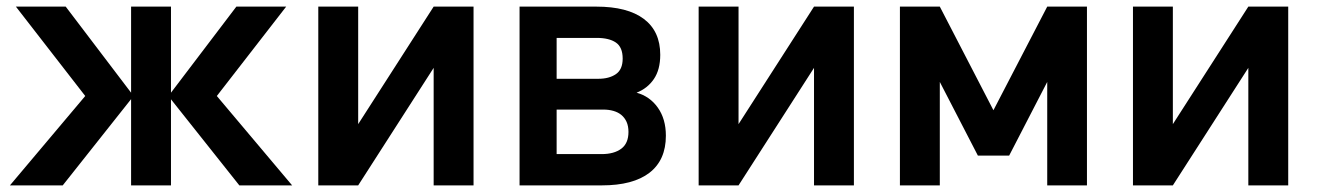

<svg xmlns="http://www.w3.org/2000/svg" viewBox="-20 -560 3982 580"><path d="M376 -260.5 169.5 0H10L237.5 -270L28 -540H178.5L376 -280V-540H496.5V-280L694 -540H844.5L635 -270L862.5 0H703L496.5 -260V0H376Z M1410.5 -540V0H1290V-355L1062 0H941.5V-540H1062V-185L1290 -540Z M1798 0H1549.5V-540H1781.5Q1875.5 -540 1925 -502.8Q1974.5 -465.5 1974.5 -394.5Q1974.5 -349.5 1955.2 -321.2Q1936 -293 1903 -280Q1943 -269 1967.2 -234.8Q1991.5 -200.5 1991.5 -150Q1991.5 -76.5 1942 -38.2Q1892.5 0 1798 0ZM1782.5 -445.5H1661.5V-322H1787.5Q1820 -322 1840.5 -336Q1861 -350 1861 -383Q1861 -417.5 1840.5 -431.5Q1820 -445.5 1782.5 -445.5ZM1797.5 -94.5Q1835 -94.5 1856.8 -110.8Q1878.5 -127 1878.5 -161.5Q1878.5 -179 1872.8 -191.8Q1867 -204.5 1857 -212.8Q1847 -221 1833 -225Q1819 -229 1802.5 -229H1661.5V-94.5Z M2559.5 -540V0H2439V-355L2211 0H2090.5V-540H2211V-185L2439 -540Z M2698.5 0V-540H2819L2981 -227L3143.5 -540H3263.5V0H3143.5V-312.5L3028.5 -90H2934L2819 -312.5V0Z M3871.5 -540V0H3751V-355L3523 0H3402.5V-540H3523V-185L3751 -540Z"/></svg>

Font: Vela Sans Bd
Style: Bold
Weight: 700
Designer: Principal design: Mikhail Sharanda - project Manrope.
Design modification: Ravid Balaliev
Foundry: Mikhail Sharanda
Version: Version 1.001